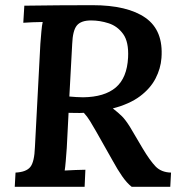

<svg xmlns="http://www.w3.org/2000/svg" viewBox="-20 -722 702 742"><path d="M337 -702Q473 -702 542.5 -653Q612 -604 604 -498Q601 -457 581 -418.5Q561 -380 521 -350Q481 -320 416 -303Q438 -286 451.5 -272.5Q465 -259 482 -232L531 -149Q559 -102 581 -79Q603 -56 641 -55L638 0H489Q470 -15 452 -41Q434 -67 416 -100L351 -215Q339 -236 328 -254Q317 -272 304 -286Q289 -285 272.5 -285.5Q256 -286 245 -286L238 -150Q236 -122 234 -98.5Q232 -75 230 -63Q247 -64 272 -65Q297 -66 310 -66L307 0H37L40 -55Q81 -57 97 -76.5Q113 -96 115 -154L136 -553Q138 -578 140 -601Q142 -624 145 -637Q128 -637 105.5 -636Q83 -635 70 -634L74 -700Q206 -702 337 -702ZM332 -643Q293 -643 277 -623.5Q261 -604 259 -552L248 -349Q261 -348 274 -347Q287 -346 301 -346Q384 -347 427.5 -384Q471 -421 475 -500Q478 -560 456 -590.5Q434 -621 400 -632Q366 -643 332 -643Z"/></svg>

Font: Lora SemiBold
Style: Italic
Weight: 600
Italic angle: -3°
Designer: Olga Karpushina, Alexei Vanyashin (Cyrillic)
Foundry: Cyreal
Version: Version 3.011; ttfautohint (v1.8.4.7-5d5b)